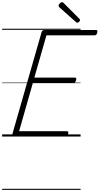

<svg xmlns="http://www.w3.org/2000/svg" viewBox="-20 -1279 933 1799"><path d="M120 0Q105 0 99 -5.5Q93 -11 96 -23L370 -979Q373 -988 379.5 -993Q386 -998 401 -998H879Q889 -998 891.5 -991.5Q894 -985 891 -973Q888 -960 882 -954Q876 -948 866 -948H415L302 -552H681Q691 -552 693.5 -546Q696 -540 693 -528Q689 -514 683 -508Q677 -502 668 -502H288L159 -50H606Q616 -50 619 -44Q622 -38 619 -25Q615 -12 609 -6Q603 0 594 0ZM705 -1066Q701 -1066 698 -1068Q695 -1070 691 -1073L537 -1210Q532 -1215 530.5 -1218Q529 -1221 529 -1226Q529 -1232 534.5 -1240Q540 -1248 548 -1253.5Q556 -1259 563 -1259Q567 -1259 570 -1256.5Q573 -1254 577 -1250L724 -1103Q728 -1099 729 -1096Q730 -1093 730 -1090Q730 -1084 721 -1075Q712 -1066 705 -1066ZM0 490H735V500H0ZM0 -20H735V0H0ZM0 -505H735V-500H0ZM0 -1010H735V-1000H0Z"/></svg>

Font: Playwrite AU NSW Guides
Style: Regular
Weight: 400
Designer: Veronika Burian, José Scaglione
Foundry: TypeTogether
Version: Version 1.003